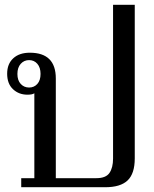

<svg xmlns="http://www.w3.org/2000/svg" viewBox="-20 -785 647 805"><path d="M69 -38H124V-394Q116 -388 95 -388Q59 -388 34.5 -411Q10 -434 10 -476Q10 -517 35.5 -540.5Q61 -564 105 -564Q214 -564 214 -456V-38H384Q424 -38 439 -60Q454 -82 454 -120V-765H545V-121Q545 -57 515 -28.5Q485 0 421 0H69ZM150 -475Q150 -502 136.5 -517.5Q123 -533 102 -533Q81 -533 67 -517.5Q53 -502 53 -475Q53 -448 67 -433Q81 -418 102 -418Q123 -418 136.5 -433Q150 -448 150 -475Z"/></svg>

Font: Trirong
Style: Regular
Weight: 400
Designer: Katatrad Team
Foundry: CadsonDemak
Version: Version 1.001